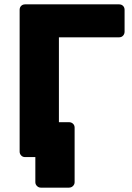

<svg xmlns="http://www.w3.org/2000/svg" viewBox="-20 -720 604 880"><path d="M167 140Q157 140 149.5 132.5Q142 125 142 115V0H112L70 -160H296Q307 -160 314.5 -153Q322 -146 322 -135V115Q322 125 314.5 132.5Q307 140 296 140ZM95 0Q84 0 77 -7.5Q70 -15 70 -25V-675Q70 -686 77 -693Q84 -700 95 -700H526Q537 -700 544 -693Q551 -686 551 -675V-575Q551 -564 544 -556.5Q537 -549 526 -549H250V-25Q250 -15 242.5 -7.5Q235 0 224 0Z"/></svg>

Font: Rubik
Style: Bold
Weight: 700
Designer: Hubert and Fischer
Foundry: Hubert and Fischer
Version: Version 2.300;gftools[0.9.30]